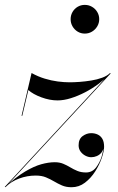

<svg xmlns="http://www.w3.org/2000/svg" viewBox="-72 -776 494 806"><path d="M-52 8.5 389.5 -468.5 392.5 -467.5 -49 9.5ZM-49.5 10 -51 8.5Q-4 -33.5 33.2 -55.8Q70.5 -78 101.2 -86.5Q132 -95 158 -95Q178 -95 193.5 -88.5Q209 -82 223 -73.5Q237 -65 252.8 -58.5Q268.5 -52 289 -52Q315 -52 331 -72.8Q347 -93.5 354.8 -119.2Q362.5 -145 362.5 -160H364Q361.5 -145 353.5 -135.2Q345.5 -125.5 334.2 -120.8Q323 -116 311 -116Q299 -116 286.8 -122.2Q274.5 -128.5 266.2 -139.8Q258 -151 258 -166Q258 -192.5 275 -204.8Q292 -217 310.5 -217Q326 -217 338.2 -211.2Q350.5 -205.5 357.8 -193Q365 -180.5 365 -160Q365 -141.5 355.2 -113Q345.5 -84.5 327.5 -56.2Q309.5 -28 284.5 -9Q259.5 10 228.5 10Q205.5 10 188.2 2.5Q171 -5 155 -14.5Q139 -24 121 -31.5Q103 -39 78 -39Q42 -39 8.2 -26.5Q-25.5 -14 -49.5 10ZM18.5 -290 60.5 -469.5Q87.5 -454.5 115.5 -446Q143.5 -437.5 170.2 -434Q197 -430.5 220 -430.5Q238 -430.5 262 -432.2Q286 -434 311 -438Q336 -442 357 -449.8Q378 -457.5 390 -469.5L392.5 -467.5Q370 -445 342.5 -424.5Q315 -404 285 -388.5Q255 -373 225.5 -363.8Q196 -354.5 169.5 -354.5Q136.5 -354.5 101.5 -367.5Q66.5 -380.5 47 -398L21.5 -290ZM284 -635Q267.5 -635 254 -643.2Q240.5 -651.5 232.5 -665.2Q224.5 -679 224.5 -695.5Q224.5 -712 232.5 -725.8Q240.5 -739.5 254 -747.5Q267.5 -755.5 284 -755.5Q300.5 -755.5 314.2 -747.5Q328 -739.5 336.2 -725.8Q344.5 -712 344.5 -695.5Q344.5 -679 336.2 -665.2Q328 -651.5 314.2 -643.2Q300.5 -635 284 -635Z"/></svg>

Font: Bodoni Moda 72pt
Style: Italic
Weight: 400
Italic angle: -13°
Designer: Owen Earl
Foundry: indestructible type
Version: Version 2.005